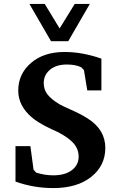

<svg xmlns="http://www.w3.org/2000/svg" viewBox="-20 -948 608 979"><path d="M59 -22V-203H135L151 -83L164 -68Q208 -54 252 -54Q312 -54 346.5 -80.5Q381 -107 381 -149Q381 -188 355 -217.5Q329 -247 274 -275Q265 -279 243.5 -289Q222 -299 209 -306Q196 -313 177 -324.5Q158 -336 143 -349Q73 -408 73 -486Q73 -571 138 -627Q203 -683 309 -683Q400 -683 497 -649V-487H425L408 -591L394 -605Q366 -619 321 -619Q267 -619 235 -592.5Q203 -566 203 -524Q203 -491 222.5 -466Q242 -441 284 -416Q295 -409 344 -387.5Q393 -366 427 -344Q517 -287 517 -194Q517 -103 445 -46Q373 11 252 11Q152 11 59 -22ZM130 -928H208L284 -803L361 -928H438L328 -738H240Z"/></svg>

Font: Khartiya
Style: Bold
Weight: 700
Version: Version 1.0.2